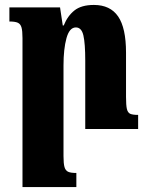

<svg xmlns="http://www.w3.org/2000/svg" viewBox="-20 -522 600 777"><path d="M539 0H325V-276Q325 -346 317.5 -378.5Q310 -411 287 -411Q261 -411 249 -367.5Q237 -324 237 -257V110Q237 140 241 154Q245 168 255.5 173Q266 178 289 178V235H71V-368Q71 -397 67 -411Q63 -425 52 -430Q41 -435 18 -435V-492H223L234 -419H238Q253 -457 281 -479.5Q309 -502 360 -502Q426 -502 458 -455.5Q490 -409 490 -309V-130Q490 -96 493.5 -81Q497 -66 507 -61.5Q517 -57 539 -57Z"/></svg>

Font: Noto Serif Armenian Black Cond
Style: Regular
Weight: 900
Width: 3
Designer: Monotype Design team
Foundry: Monotype Imaging Inc.
Version: Version 1.000